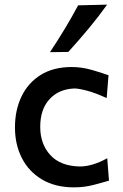

<svg xmlns="http://www.w3.org/2000/svg" viewBox="-20 -798 531 828"><path d="M299.5 10Q218.5 10 161.5 -23.8Q104.5 -57.5 74.5 -116Q44.5 -174.5 44.5 -248.5Q44.5 -323 72.8 -382Q101 -441 155.8 -475Q210.5 -509 289.5 -509Q331.5 -509 374.8 -496.8Q418 -484.5 448 -473.5L440 -375Q392.5 -397 355.8 -406.8Q319 -416.5 301 -416.5Q234 -414 193.8 -370.5Q153.5 -327 153.5 -251Q153.5 -177 196.8 -129.5Q240 -82 323.5 -80Q378 -80 442.5 -115.5L450 -19Q422 -10.5 382.2 -0.2Q342.5 10 299.5 10ZM195.5 -573Q229 -623.5 259.5 -674Q290 -724.5 317 -775L442 -778Q404.5 -725.5 362.2 -674.8Q320 -624 274.5 -574Z"/></svg>

Font: Commissioner Flair Medium
Style: Regular
Weight: 500
Designer: Kostas Bartsokas
Foundry: Kostas Bartsokas
Version: Version 1.000; ttfautohint (v1.8.3)